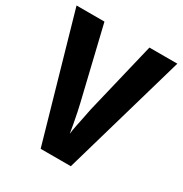

<svg xmlns="http://www.w3.org/2000/svg" viewBox="-167 -840 918 965"><g transform="rotate(30 292.5 -357.0)"><path d="M585 -714 379 0H204L0 -714H162L262 -297Q266 -282 272 -252Q278 -222 284 -190.5Q290 -159 293 -138Q295 -159 301.5 -190.5Q308 -222 314 -251.5Q320 -281 323 -297L423 -714Z"/></g></svg>

Font: Noto Sans Display SemiCondensed
Style: Regular
Weight: 400
Width: 4
Version: Version 2.003